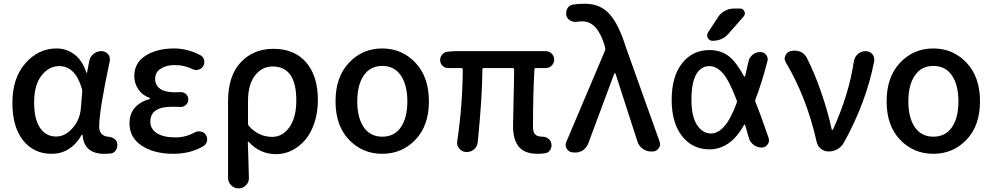

<svg xmlns="http://www.w3.org/2000/svg" viewBox="-20 -830 5437 1052"><path d="M262.7 12.7Q165 12.7 106.4 -61Q47.9 -134.8 47.9 -266.6Q47.9 -402.3 119.1 -483.4Q190.4 -564.5 290 -564.5Q343.8 -564.5 387.2 -532.2Q430.7 -500 453.1 -432.6Q454.1 -430.7 455.6 -430.7Q457 -430.7 457 -432.6L468.8 -494.1Q472.7 -518.6 492.2 -534.2Q511.7 -549.8 536.1 -549.8Q557.6 -549.8 572.3 -533.2Q582 -520.5 582 -504.9Q582 -500 581.1 -494.1Q523.4 -224.6 523.4 -135.7Q523.4 -111.3 536.1 -97.2Q548.8 -83 571.3 -81.1Q589.8 -80.1 604.5 -70.8Q619.1 -61.5 622.1 -45.9Q623 -40 623 -35.2Q623 -21.5 616.2 -8.8Q606.4 7.8 587.9 10.7Q570.3 12.7 550.8 12.7Q440.4 12.7 432.6 -89.8Q431.6 -91.8 429.7 -91.8Q427.7 -91.8 426.8 -89.8Q367.2 12.7 262.7 12.7ZM288.1 -82Q336.9 -82 377.4 -127.9Q418 -173.8 422.9 -236.3L430.7 -330.1Q430.7 -336.9 428.7 -343.8Q392.6 -467.8 304.7 -467.8Q248 -467.8 207.5 -416Q167 -364.3 167 -268.6Q167 -178.7 198.7 -130.4Q230.5 -82 288.1 -82Z M929.7 12.7Q824.2 12.7 756.8 -31.7Q689.5 -76.2 689.5 -153.3Q689.5 -207 719.2 -240.2Q749 -273.4 798.8 -287.1Q801.8 -288.1 801.8 -290.5Q801.8 -293 798.8 -293.9Q758.8 -308.6 737.3 -341.3Q715.8 -374 715.8 -413.1Q715.8 -486.3 778.3 -525.4Q840.8 -564.5 933.6 -564.5Q1007.8 -564.5 1078.1 -527.3Q1093.8 -519.5 1098.6 -501Q1099.6 -495.1 1099.6 -490.2Q1099.6 -477.5 1092.8 -466.8Q1084 -452.1 1066.4 -448.2Q1060.5 -446.3 1054.7 -446.3Q1043 -446.3 1033.2 -452.1Q987.3 -473.6 938.5 -473.6Q890.6 -473.6 860.4 -453.6Q830.1 -433.6 830.1 -398.4Q830.1 -363.3 856.9 -343.8Q883.8 -324.2 939.5 -324.2Q952.1 -324.2 968.8 -325.2Q969.7 -325.2 971.7 -325.2Q987.3 -325.2 999 -314.5Q1011.7 -302.7 1011.7 -285.2Q1011.7 -267.6 999 -255.9Q987.3 -244.1 970.7 -244.1Q969.7 -244.1 968.8 -244.1Q945.3 -245.1 922.9 -245.1Q803.7 -245.1 803.7 -164.1Q803.7 -123 839.8 -100.1Q876 -77.1 941.4 -77.1Q998 -77.1 1046.9 -104.5Q1057.6 -110.4 1070.3 -110.4Q1075.2 -110.4 1080.1 -109.4Q1097.7 -106.4 1107.4 -91.8Q1115.2 -80.1 1115.2 -66.4Q1115.2 -62.5 1114.3 -57.6Q1110.4 -39.1 1094.7 -29.3Q1023.4 12.7 929.7 12.7Z M1287.1 202.1Q1263.7 202.1 1246.6 185.1Q1229.5 168 1229.5 144.5V-274.4Q1229.5 -414.1 1298.8 -488.3Q1368.2 -562.5 1478.5 -562.5Q1593.8 -562.5 1657.7 -487.8Q1721.7 -413.1 1721.7 -282.2Q1721.7 -213.9 1702.6 -156.7Q1683.6 -99.6 1651.4 -62.5Q1619.1 -25.4 1578.6 -5.4Q1538.1 14.6 1494.1 14.6Q1403.3 14.6 1342.8 -52.7Q1340.8 -53.7 1339.4 -53.2Q1337.9 -52.7 1337.9 -50.8Q1337.9 -32.2 1340.8 37.1Q1343.8 138.7 1343.8 146.5Q1343.8 168.9 1328.1 184.6Q1311.5 202.1 1288.1 202.1ZM1471.7 -80.1Q1528.3 -80.1 1565.9 -133.3Q1603.5 -186.5 1603.5 -280.3Q1603.5 -465.8 1473.6 -465.8Q1415 -465.8 1377 -416Q1338.9 -366.2 1338.9 -277.3V-152.3Q1338.9 -144.5 1343.8 -139.6Q1396.5 -80.1 1471.7 -80.1Z M2074.2 12.7Q1965.8 12.7 1892.1 -64.5Q1818.4 -141.6 1818.4 -274.4Q1818.4 -408.2 1892.1 -486.3Q1965.8 -564.5 2074.2 -564.5Q2182.6 -564.5 2256.3 -486.3Q2330.1 -408.2 2330.1 -274.4Q2330.1 -141.6 2256.3 -64.5Q2182.6 12.7 2074.2 12.7ZM2211.9 -274.4Q2211.9 -364.3 2176.3 -416.5Q2140.6 -468.8 2074.7 -468.8Q2008.8 -468.8 1973.1 -416.5Q1937.5 -364.3 1937.5 -274.4Q1937.5 -184.6 1973.1 -132.8Q2008.8 -81.1 2074.7 -81.1Q2140.6 -81.1 2176.3 -132.8Q2211.9 -184.6 2211.9 -274.4Z M2924.8 12.7Q2854.5 12.7 2822.8 -25.9Q2791 -64.5 2791 -139.6Q2791 -163.1 2793.9 -277.3Q2796.9 -391.6 2796.9 -449.2Q2796.9 -457 2790 -457H2630.9Q2623 -457 2623 -449.2Q2623 -305.7 2597.7 -51.8Q2595.7 -27.3 2577.1 -11.7Q2560.5 2.9 2538.1 2.9Q2536.1 2.9 2534.2 2.9Q2510.7 2 2496.1 -16.6Q2484.4 -30.3 2484.4 -48.8Q2484.4 -52.7 2485.4 -56.6Q2514.6 -256.8 2515.6 -449.2Q2515.6 -457 2507.8 -457H2434.6Q2417 -457 2404.3 -469.7Q2391.6 -482.4 2391.6 -501Q2391.6 -518.6 2403.8 -532.2Q2416 -545.9 2434.6 -546.9L2469.7 -549.8H2969.7Q2989.3 -549.8 3002.9 -536.1Q3016.6 -522.5 3016.6 -503.4Q3016.6 -484.4 3002.9 -470.7Q2989.3 -457 2969.7 -457H2915Q2908.2 -457 2908.2 -449.2Q2900.4 -317.4 2900.4 -133.8Q2900.4 -105.5 2912.6 -93.3Q2924.8 -81.1 2951.2 -81.1Q2969.7 -81.1 2983.9 -70.8Q2998 -60.5 3001 -43Q3002 -38.1 3002 -34.2Q3002 -20.5 2994.1 -7.8Q2984.4 7.8 2965.8 9.8Q2946.3 12.7 2924.8 12.7Z M3203.1 -43.9Q3194.3 -20.5 3172.9 -5.9Q3153.3 5.9 3131.8 5.9Q3128.9 5.9 3126 4.9H3117.2Q3095.7 2.9 3085 -15.6Q3079.1 -25.4 3079.1 -36.1Q3079.1 -44.9 3083 -52.7L3294.9 -552.7Q3297.9 -558.6 3295.9 -566.4L3293 -580.1Q3252.9 -712.9 3171.9 -712.9Q3157.2 -712.9 3144.5 -710.9Q3138.7 -710 3132.8 -710Q3119.1 -710 3107.4 -715.8Q3089.8 -724.6 3084 -742.2Q3082 -750 3082 -757.8Q3082 -770.5 3087.9 -782.2Q3097.7 -800.8 3118.2 -804.7Q3146.5 -809.6 3184.6 -809.6Q3268.6 -809.6 3319.3 -753.4Q3370.1 -697.3 3408.2 -574.2L3593.8 -54.7Q3596.7 -46.9 3596.7 -40Q3596.7 -28.3 3588.9 -17.6Q3576.2 0 3555.7 0H3547.9Q3521.5 0 3501 -15.1Q3480.5 -30.3 3472.7 -54.7L3352.5 -426.8Q3351.6 -428.7 3349.1 -428.7Q3346.7 -428.7 3345.7 -426.8Z M4016.6 -266.6Q4019.5 -273.4 4016.6 -280.3Q3976.6 -386.7 3942.4 -426.8Q3906.2 -467.8 3867.2 -467.8Q3821.3 -467.8 3794.9 -422.9Q3768.6 -377.9 3768.6 -283.2Q3768.6 -191.4 3799.3 -145Q3830.1 -98.6 3876 -98.6Q3914.1 -98.6 3949.2 -138.7Q3983.4 -176.8 4016.6 -266.6ZM4119.1 -285.2Q4116.2 -278.3 4119.1 -271.5Q4149.4 -197.3 4191.4 -74.2Q4193.4 -67.4 4193.4 -60.5Q4193.4 -48.8 4185.5 -38.1Q4173.8 -21.5 4153.3 -21.5Q4128.9 -21.5 4108.9 -36.6Q4088.9 -51.8 4083 -75.2Q4071.3 -115.2 4062.5 -145.5Q4062.5 -147.5 4060.1 -147.5Q4057.6 -147.5 4056.6 -145.5Q4018.6 -77.1 3971.7 -44.9Q3923.8 -11.7 3867.2 -11.7Q3774.4 -11.7 3717.3 -84Q3660.2 -156.2 3660.2 -283.2Q3660.2 -411.1 3717.3 -483.4Q3774.4 -555.7 3867.2 -555.7Q3927.7 -555.7 3971.7 -523.4Q4013.7 -491.2 4056.6 -412.1Q4057.6 -410.2 4059.6 -410.2Q4061.5 -410.2 4062.5 -412.1Q4071.3 -447.3 4081.1 -493.2Q4085.9 -515.6 4104 -530.3Q4122.1 -544.9 4145.5 -544.9Q4166 -544.9 4177.7 -529.3Q4186.5 -517.6 4186.5 -504.9Q4186.5 -500 4184.6 -494.1Q4152.3 -370.1 4119.1 -285.2ZM3913.1 -734.4Q3927.7 -757.8 3951.2 -770.5Q3974.6 -783.2 4002 -783.2H4035.2Q4051.8 -783.2 4058.6 -767.6Q4061.5 -761.7 4061.5 -756.8Q4061.5 -748 4054.7 -740.2L3973.6 -647.5Q3938.5 -606.4 3883.8 -606.4Q3867.2 -606.4 3858.4 -622.1Q3854.5 -628.9 3854.5 -635.7Q3854.5 -644.5 3859.4 -652.3Z M4603.5 -47.9Q4590.8 -25.4 4568.4 -12.7Q4545.9 0 4520.5 0Q4496.1 0 4477.5 -15.1Q4459 -30.3 4454.1 -54.7Q4399.4 -296.9 4286.1 -487.3Q4279.3 -498 4279.3 -508.8Q4279.3 -516.6 4283.2 -525.4Q4291 -544.9 4310.5 -549.8L4316.4 -550.8Q4325.2 -552.7 4335 -552.7Q4349.6 -552.7 4365.2 -546.9Q4388.7 -536.1 4400.4 -513.7Q4442.4 -431.6 4480 -322.8Q4517.6 -213.9 4537.1 -120.1Q4538.1 -118.2 4540.5 -118.2Q4543 -118.2 4543.9 -120.1Q4631.8 -312.5 4658.2 -493.2Q4662.1 -517.6 4680.2 -533.7Q4698.2 -549.8 4722.7 -549.8Q4745.1 -549.8 4759.8 -533.2Q4770.5 -519.5 4770.5 -502.9Q4770.5 -498 4769.5 -493.2Q4726.6 -270.5 4603.5 -47.9Z M5093.8 12.7Q4985.4 12.7 4911.6 -64.5Q4837.9 -141.6 4837.9 -274.4Q4837.9 -408.2 4911.6 -486.3Q4985.4 -564.5 5093.8 -564.5Q5202.1 -564.5 5275.9 -486.3Q5349.6 -408.2 5349.6 -274.4Q5349.6 -141.6 5275.9 -64.5Q5202.1 12.7 5093.8 12.7ZM5231.4 -274.4Q5231.4 -364.3 5195.8 -416.5Q5160.2 -468.8 5094.2 -468.8Q5028.3 -468.8 4992.7 -416.5Q4957 -364.3 4957 -274.4Q4957 -184.6 4992.7 -132.8Q5028.3 -81.1 5094.2 -81.1Q5160.2 -81.1 5195.8 -132.8Q5231.4 -184.6 5231.4 -274.4Z"/></svg>

Font: Gen Jyuu Gothic P Medium
Style: Regular
Weight: 500
Designer: [Source Han Sans]
Ryoko NISHIZUKA  (kana & ideographs); Paul D. Hunt (Latin, Greek & Cyrillic); Wenlong ZHANG  (bopomofo
Version: Version 1.002.20150607